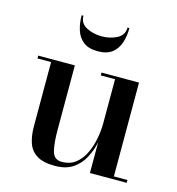

<svg xmlns="http://www.w3.org/2000/svg" viewBox="-105 -782 815 883"><g transform="rotate(15 302.5 -340.5)"><path d="M184 -691Q184 -655 216.2 -638Q248.5 -621 289 -621Q329.5 -621 361.8 -638Q394 -655 394 -691H403Q403 -653.5 392.8 -621.5Q382.5 -589.5 357.8 -569.8Q333 -550 289 -550Q245 -550 220.2 -569.8Q195.5 -589.5 185.5 -621.5Q175.5 -653.5 175.5 -691ZM205 -460V-152.5Q205 -89.5 214.5 -52.8Q224 -16 261 -16Q301 -16 327.8 -37.5Q354.5 -59 370.2 -93Q386 -127 393 -165Q400 -203 400 -236.5V-446.5H332V-460H510.5V-13.5H575V0H400V-146.5Q392 -107.5 373.2 -71.5Q354.5 -35.5 321.2 -12.8Q288 10 235.5 10Q178 10 147.8 -9.8Q117.5 -29.5 106.5 -63.5Q95.5 -97.5 95.5 -141V-446.5H30.5V-460Z"/></g></svg>

Font: Bodoni* 16 Medium
Style: Regular
Weight: 500
Version: Version 2.2